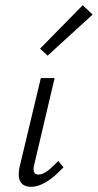

<svg xmlns="http://www.w3.org/2000/svg" viewBox="-20 -713 376 738"><path d="M134 -526 298 -693 336 -657 163 -499ZM52 -43Q52 -55 55 -70L137 -413H190L112 -82Q109 -72 109 -62Q109 -42 128 -42Q143 -42 161 -55Q179 -68 204 -94L224 -70Q154 5 100 5Q52 5 52 -43Z"/></svg>

Font: Ysabeau Infant Semilight
Style: Italic
Weight: 300
Italic angle: -12°
Designer: Christian Thalmann (Catharsis Fonts)
Version: Version 0.003